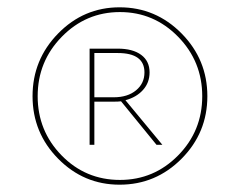

<svg xmlns="http://www.w3.org/2000/svg" viewBox="-20 -731 656 525"><path d="M307 -711Q406 -711 476.5 -639.5Q547 -568 547 -468Q547 -368 476.5 -297Q406 -226 307 -226Q209 -226 139 -297Q69 -368 69 -468Q69 -568 139 -639.5Q209 -711 307 -711ZM308 -239Q401 -239 467 -306Q533 -373 533 -468Q533 -563 467 -630.5Q401 -698 308 -698Q215 -698 149 -630.5Q83 -563 83 -468Q83 -373 148.5 -306Q214 -239 308 -239ZM389 -533Q389 -505 371 -485Q353 -465 323 -457L424 -335H408L311 -454Q304 -453 291 -453H238V-335H225V-598H302Q343 -598 366 -581Q389 -564 389 -533ZM238 -465H291Q329 -465 352 -484Q375 -503 375 -533Q375 -586 302 -586H238Z"/></svg>

Font: EauTest Thin
Style: Italic
Weight: 250
Italic angle: -12°
Designer: Christian Thalmann (Catharsis Fonts)
Version: Version 0.001;PS 000.001;hotconv 1.0.88;makeotf.lib2.5.64775